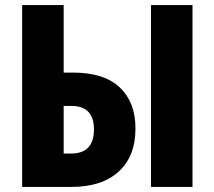

<svg xmlns="http://www.w3.org/2000/svg" viewBox="-20 -734 842 754"><path d="M573 0H736V-714H573ZM67 0H261Q380 0 446 -60Q512 -120 512 -230Q512 -332 450.5 -390.5Q389 -449 266 -449H230V-714H67ZM230 -131V-318H260Q349 -318 349 -226Q349 -131 259 -131Z"/></svg>

Font: Noto Sans Display SemiCondensed Extra
Style: Regular
Weight: 800
Width: 4
Designer: Monotype Design Team
Foundry: Monotype Imaging Inc.
Version: Version 1.900